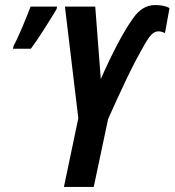

<svg xmlns="http://www.w3.org/2000/svg" viewBox="-20 -740 691 760"><path d="M102 -547Q122 -573 155 -625Q188 -677 204 -704L206 -714H101Q92 -689 70 -636.5Q48 -584 34 -559L31 -547ZM351 0 408 -269Q444 -350 478.5 -422.5Q513 -495 544 -549Q565 -588 578.5 -602Q592 -616 607 -616Q619 -616 633 -609L651 -708Q630 -720 594 -720Q543 -720 507 -668Q478 -628 445 -565Q412 -502 379 -427L357 -714H237L290 -272L233 0Z"/></svg>

Font: Noto Sans Display Condensed
Style: Bold Italic
Weight: 700
Width: 3
Designer: Monotype Design team
Foundry: Monotype Imaging Inc.
Version: 1.000